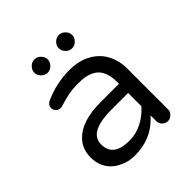

<svg xmlns="http://www.w3.org/2000/svg" viewBox="-182 -782 912 912"><g transform="rotate(-45 274.5 -325.5)"><path d="M159.2 -580.1Q172.9 -566.4 190.4 -566.4Q208 -566.4 221.7 -580.1Q235.4 -593.8 235.4 -611.3Q235.4 -628.9 221.7 -642.6Q208 -656.2 190.4 -656.2Q172.9 -656.2 159.2 -642.6Q145.5 -628.9 145.5 -611.3Q145.5 -593.8 159.2 -580.1ZM323.2 -580.1Q336.9 -566.4 354.5 -566.4Q372.1 -566.4 385.7 -580.1Q399.4 -593.8 399.4 -611.3Q399.4 -628.9 385.7 -642.6Q372.1 -656.2 354.5 -656.2Q336.9 -656.2 323.2 -642.6Q309.6 -628.9 309.6 -611.3Q309.6 -593.8 323.2 -580.1ZM392.6 -78.1V-39.1Q392.6 -23.4 404.3 -11.7Q416 0 431.6 0Q442.4 0 449.2 -3.9Q471.7 -17.6 471.7 -39.1V-315.4Q471.7 -366.2 449.2 -409.2Q427.7 -450.2 384.8 -475.6Q337.9 -502.9 272.5 -502.9Q186.5 -502.9 106.4 -467.8Q97.7 -463.9 92.8 -459Q83 -450.2 83 -436.5Q83 -422.9 92.8 -413.6Q102.5 -404.3 114.3 -404.3L125 -405.3Q164.1 -418 192.4 -423.3Q220.7 -428.7 250.5 -428.7Q280.3 -428.7 299.8 -425.8Q339.8 -418.9 362.3 -396.5Q392.6 -366.2 392.6 -302.7V-290H269.5Q143.6 -290 87.9 -233.4Q49.8 -196.3 49.8 -136.7Q49.8 -78.1 88.9 -39.1Q105.5 -23.4 127.9 -12.7Q163.1 4.9 204.1 4.9Q313.5 4.9 381.8 -66.4ZM237.3 -63.5Q175.8 -63.5 149.4 -89.8Q128.9 -110.4 128.9 -146.5Q128.9 -174.8 147.5 -194.3Q182.6 -228.5 281.2 -228.5H392.6V-139.6Q362.3 -104.5 321.8 -84Q281.2 -63.5 237.3 -63.5Z"/></g></svg>

Font: FakePearl
Style: Light
Weight: 350
Version: Version 1.2